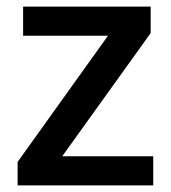

<svg xmlns="http://www.w3.org/2000/svg" viewBox="-20 -560 518 580"><path d="M442.9 0H33.2V-70.8L306.2 -452.1H49.8V-540H435.1V-460L168 -87.9H442.9Z"/></svg>

Font: f2_18033          
Style: Regular
Weight: 600
Foundry: Ascender Corporation
Version: Version 1.10